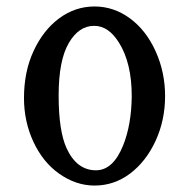

<svg xmlns="http://www.w3.org/2000/svg" viewBox="-20 -558 581 590"><path d="M160.2 -264.6Q160.2 -155.8 184.6 -102.5Q215.8 -34.7 274.9 -34.7Q327.6 -34.7 358.4 -111.3Q383.8 -174.8 384.8 -260.7V-262.7Q384.8 -364.3 345.7 -426.8Q313.5 -478.5 270 -478.5Q269.5 -478.5 268.6 -478.5Q222.2 -478.5 191.4 -425.8Q160.2 -372.6 160.2 -264.6ZM53.7 -256.8Q53.7 -337.4 83 -400.9Q112.8 -465.3 161.6 -501.5Q210.9 -538.1 270.5 -538.1Q329.6 -538.1 379.4 -501.5Q428.7 -465.3 458 -400.9Q487.3 -336.4 487.3 -262.7Q487.3 -188.5 458 -125Q428.7 -61.5 379.4 -24.4Q330.6 12.2 270.5 12.2Q213.4 12.2 161.6 -24.4Q111.8 -59.6 82.5 -122.6Q53.7 -184.6 53.7 -256.8Z"/></svg>

Font: Modern Antiqua
Style: Regular
Weight: 500
Version: Version 1.0